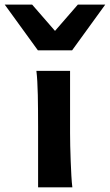

<svg xmlns="http://www.w3.org/2000/svg" viewBox="-75 -801 470 821"><path d="M224.6 -498V-231.9Q224.6 -208.5 225.3 -176.5Q226.1 -144.5 227.3 -111.8Q228.5 -79.1 230.2 -49.3Q231.9 -19.5 234.4 0H87.9V-258.8Q87.9 -294.4 87.6 -329.1Q87.4 -363.8 86.7 -394.8Q85.9 -425.8 84.5 -452.4Q83 -479 80.6 -498ZM375 -781.2 233.4 -585.9H86.9L-54.7 -781.2H62.5L160.2 -668.9L257.8 -781.2Z"/></svg>

Font: Andika New Basic
Style: Bold
Weight: 700
Designer: Victor Gaultney, Annie Olsen, Pablo Ugerman
Foundry: SIL International
Version: Version 5.500; ttfautohint (v1.8.3)